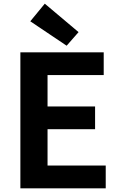

<svg xmlns="http://www.w3.org/2000/svg" viewBox="-20 -1026 655 1046"><path d="M91 0V-741H545V-617H239V-446H498V-322H239V-124H556V0ZM343 -777 145 -910 224 -1006 408 -851Z"/></svg>

Font: Noto Sans KR Thin
Style: Bold
Weight: 700
Version: Version 2.004-H2;hotconv 1.0.118;makeotfexe 2.5.65603